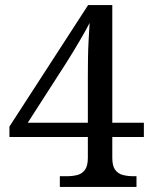

<svg xmlns="http://www.w3.org/2000/svg" viewBox="-20 -734 599 754"><path d="M215 0V-42H243Q266 -42 284.5 -47Q303 -52 314 -67.5Q325 -83 325 -114V-196H17V-237L326 -714H421V-252H545V-196H421V-114Q421 -83 432 -67.5Q443 -52 462 -47Q481 -42 503 -42H516V0ZM89 -252H325V-437Q325 -466 325.5 -502.5Q326 -539 328 -576Q330 -613 332 -644Q327 -634 316 -614Q305 -594 291 -570.5Q277 -547 264 -525.5Q251 -504 242 -490Z"/></svg>

Font: Noto Serif Khmer
Style: Regular
Weight: 400
Designer: Danh Hong and the Monotype Design Team
Foundry: Monotype Imaging Inc.
Version: Version 2.003